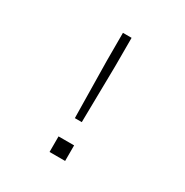

<svg xmlns="http://www.w3.org/2000/svg" viewBox="-162 -830 924 961"><g transform="rotate(30 300.0 -350.0)"><path d="M345 -90V0H255V-90ZM275 -700H325V-536L320 -210H280L275 -536Z"/></g></svg>

Font: Fliege Mono Thin
Style: Regular
Weight: 100
Version: Version 0.020;Glyphs 3.3 (3306)